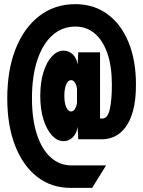

<svg xmlns="http://www.w3.org/2000/svg" viewBox="-20 -730 690 925"><path d="M319 175Q227 175 158.5 121.5Q90 68 52.5 -29Q15 -126 15 -256Q15 -393 55.5 -495Q96 -597 170 -653.5Q244 -710 343 -710Q432 -710 497.5 -662Q563 -614 599 -527Q635 -440 635 -322Q635 -247 621 -196.5Q607 -146 583.5 -115.5Q560 -85 531 -72Q502 -59 472 -59H357L354 -119Q350 -88 331 -69Q312 -50 286 -50Q256 -50 230.5 -77.5Q205 -105 189.5 -154Q174 -203 174 -268Q174 -334 189.5 -383Q205 -432 230.5 -459Q256 -486 286 -486Q312 -486 331 -467.5Q350 -449 354 -418L357 -478H462V-159H473Q499 -159 509 -204Q519 -249 519 -322Q519 -410 497.5 -472.5Q476 -535 436.5 -568.5Q397 -602 343 -602Q280 -602 233 -560.5Q186 -519 160 -441.5Q134 -364 134 -256Q134 -156 157.5 -83.5Q181 -11 224 28Q267 67 325 67H491L424 175ZM322 -193Q335 -193 343 -208.5Q351 -224 351 -240V-296Q351 -313 343 -328.5Q335 -344 322 -344Q308 -344 299 -323.5Q290 -303 290 -268Q290 -234 299 -213.5Q308 -193 322 -193Z"/></svg>

Font: Azeret Mono Thin
Style: Bold
Weight: 700
Version: Version 1.002